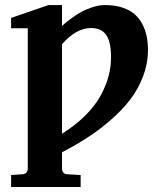

<svg xmlns="http://www.w3.org/2000/svg" viewBox="-20 -520 637 759"><path d="M298.8 171.9V219.2H23.9V171.9L67.9 168.9Q78.1 168.9 84 162.4Q89.8 155.8 89.8 146V-408.2H23.9V-449.2L171.9 -500H225.1V-417Q228.5 -420.4 234.6 -426Q240.7 -431.6 259.8 -445.8Q278.8 -460 297.9 -470.9Q316.9 -481.9 343.8 -491Q370.6 -500 395 -500Q433.1 -500 462.6 -490.5Q492.2 -481 511.2 -464.6Q530.3 -448.2 542.5 -425Q554.7 -401.9 559.8 -376.5Q564.9 -351.1 564.9 -321.8Q564.9 -269 545.7 -218.3Q526.4 -167.5 494.6 -126.2Q462.9 -85 417.7 -45.7Q372.6 -6.3 325.9 23.7Q279.3 53.7 225.1 82V146Q225.1 156.2 231 162.6Q236.8 168.9 247.1 168.9ZM225.1 -345.2V8.8Q279.3 -25.4 318.4 -64.7Q357.4 -104 378.7 -143.6Q399.9 -183.1 409.4 -219.7Q418.9 -256.3 418.9 -293Q418.9 -354.5 399.9 -381.8Q380.9 -409.2 339.8 -409.2Q281.2 -409.2 225.1 -345.2Z"/></svg>

Font: Veleka
Style: Bold
Weight: 700
Designer: Stefan Peev, Context Ltd, 2016; SIL International, 1997-2014.
Foundry: Stefan Peev, Context Ltd, 2016
Version: Version 1.000